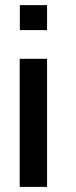

<svg xmlns="http://www.w3.org/2000/svg" viewBox="-20 -731 297 751"><path d="M57.6 -613.3V-710.9H164.1V-613.3ZM57.1 0V-501H164.1V0Z"/></svg>

Font: Ride Light
Style: Bold
Weight: 600
Version: Version 3.000